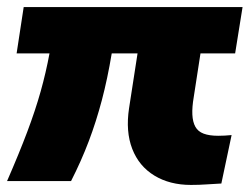

<svg xmlns="http://www.w3.org/2000/svg" viewBox="-25 -512 706 543"><path d="M515 11Q455 11 411.5 -15.5Q368 -42 349 -91Q330 -140 340 -206L364 -361H291Q279 -289 263 -228.5Q247 -168 226 -112.5Q205 -57 176 0H-5Q29 -78 52 -139Q75 -200 90 -253.5Q105 -307 115 -361H22L42 -492H661L640 -361H542L523 -238Q518 -209 519 -188Q520 -167 527.5 -153.5Q535 -140 551 -134Q567 -128 592 -128Q601 -128 610.5 -128.5Q620 -129 630 -130L601 7Q579 8 559 9.5Q539 11 515 11Z"/></svg>

Font: Nunito Sans 12pt Black
Style: Italic
Weight: 900
Italic angle: -9°
Designer: Vernon Adams
Foundry: Vernon Adams
Version: Version 3.101;gftools[0.9.27]